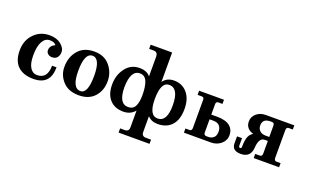

<svg xmlns="http://www.w3.org/2000/svg" viewBox="-105 -1321 3397 2104"><g transform="rotate(20 1593.5 -268.5)"><path d="M274.9 11.2Q156.2 11.2 92.5 -50.3Q28.8 -111.8 28.8 -231.9Q28.8 -349.6 101.6 -424.8Q174.3 -500 283.2 -500Q366.2 -500 416.5 -458.5Q466.8 -417 466.8 -371.1Q466.8 -332.5 446.5 -307.1Q426.3 -281.7 386.2 -281.7Q356.9 -281.7 337.9 -298.8Q318.8 -315.9 318.8 -339.8Q318.8 -393.1 377 -418.9Q356 -449.2 304.2 -449.2Q249 -449.2 218 -393.1Q187 -336.9 187 -231.9Q187 -137.7 217.3 -89.8Q247.6 -42 298.8 -42Q419.9 -42 419.9 -195.3H472.2Q472.2 11.2 274.9 11.2Z M803.7 9.8Q683.1 9.8 616.9 -62Q550.8 -133.8 550.8 -230Q550.8 -345.2 616.9 -422.6Q683.1 -500 803.7 -500Q921.4 -500 986.1 -422.6Q1050.8 -345.2 1050.8 -243.2Q1050.8 -133.8 986.1 -62Q921.4 9.8 803.7 9.8ZM805.7 -40Q891.6 -40 891.6 -247.6Q891.6 -449.7 800.8 -449.7Q708.5 -449.7 708.5 -240.2Q708.5 -40 805.7 -40Z M1356.9 -54.2Q1413.1 -54.2 1437 -100.1Q1460.9 -146 1460.9 -230Q1460.9 -331.5 1437 -388.7Q1413.1 -445.8 1355 -445.8Q1248 -445.8 1245.1 -247.1Q1245.1 -54.2 1356.9 -54.2ZM1703.6 -46.9Q1811.5 -46.9 1811.5 -237.3Q1811.5 -437 1699.7 -437Q1602.5 -437 1602.5 -237.3Q1602.5 -46.9 1703.6 -46.9ZM1458 -49.3Q1406.7 11.2 1323.7 11.2Q1223.1 11.2 1165.8 -51.5Q1108.4 -114.3 1108.4 -227.1Q1108.4 -337.9 1169.2 -418.9Q1230 -500 1333 -500Q1415 -500 1458 -449.2V-675.8Q1458 -732.4 1409.2 -732.4H1356.4V-781.2H1606.9V-438Q1651.4 -500 1734.4 -500Q1828.6 -500 1887.5 -431.9Q1946.3 -363.8 1946.3 -245.6Q1946.3 -121.1 1887.7 -55.7Q1829.1 9.8 1724.1 9.8Q1649.9 9.8 1606.9 -38.1V146.5Q1606.9 195.3 1655.8 195.3H1716.3V244.1H1355.5V195.3H1409.2Q1458 195.3 1458 146.5Z M2297.4 -47.4Q2329.6 -47.4 2355.7 -68.8Q2381.8 -90.3 2381.8 -137.7Q2381.8 -185.1 2357.4 -209.2Q2333 -233.4 2289.1 -233.4H2242.7V-79.1Q2242.7 -47.4 2274.9 -47.4ZM2343.8 0H2028.3V-48.3H2076.7Q2103.5 -48.3 2103.5 -82.5V-409.7Q2103.5 -440.4 2076.7 -440.4H2027.8V-488.8H2317.9V-440.4H2269.5Q2242.7 -440.4 2242.7 -409.7V-288.6H2311.5Q2410.6 -288.6 2459.2 -249.5Q2507.8 -210.4 2507.8 -144Q2507.8 -82 2459.5 -41Q2411.1 0 2343.8 0Z M2691.4 6.3Q2640.6 6.3 2615 -15.4Q2589.4 -37.1 2589.4 -78.6V-161.1H2647.5V-74.7Q2647.5 -52.7 2664.1 -52.7Q2680.2 -52.7 2680.2 -74.7Q2680.2 -151.9 2697.5 -191.4Q2714.8 -231 2747.1 -246.6Q2654.8 -273.9 2654.8 -359.9Q2654.8 -414.1 2697.5 -451.4Q2740.2 -488.8 2806.6 -488.8H3138.2V-440.4H3089.8Q3063 -440.4 3063 -404.8V-83Q3063 -48.3 3089.8 -48.3H3138.2V0H2842.3V-48.3H2896.5Q2923.8 -48.3 2923.8 -83V-229H2887.2Q2821.3 -229 2814 -111.3Q2806.6 6.3 2691.4 6.3ZM2923.8 -275.4V-406.7Q2923.8 -440.4 2896.5 -440.4H2877Q2787.1 -440.4 2787.1 -360.4Q2787.1 -323.7 2811.8 -299.6Q2836.4 -275.4 2882.3 -275.4Z"/></g></svg>

Font: Munson
Style: Bold
Weight: 700
Designer: Paul James MIller
Foundry: High-Logic / Made with FontCreator
Version: Version 2.10;May 5, 2019;FontCreator 11.5.0.2430 64-bit